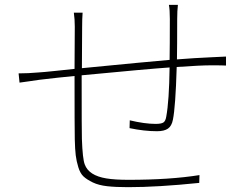

<svg xmlns="http://www.w3.org/2000/svg" viewBox="-20 -775 1040 791"><path d="M675.8 -754.9H712.9Q710 -730.5 710 -697.3Q710 -580.1 709 -530.3Q781.2 -536.1 850.6 -539.1Q881.8 -540 911.1 -542V-504.9Q898.4 -505.9 850.6 -505.9Q805.7 -505.9 708 -499Q703.1 -334 692.4 -282.2Q687.5 -255.9 671.9 -245.1Q656.2 -234.4 627 -234.4Q574.2 -234.4 513.7 -247.1L514.6 -279.3Q576.2 -264.6 621.1 -264.6Q644.5 -264.6 653.3 -270.5Q662.1 -276.4 665 -294.9Q676.8 -358.4 678.7 -497.1Q591.8 -491.2 316.4 -464.8Q316.4 -218.8 317.4 -202.1Q320.3 -120.1 329.1 -97.7Q345.7 -51.8 418 -40Q453.1 -34.2 508.8 -34.2Q680.7 -34.2 801.8 -53.7L800.8 -21.5Q629.9 -3.9 507.8 -3.9Q457 -3.9 421.9 -7.8Q386.7 -11.7 362.3 -23.4Q337.9 -35.2 324.2 -47.9Q310.5 -60.5 302.7 -85.9Q294.9 -111.3 292 -135.3Q289.1 -159.2 288.1 -200.2Q287.1 -242.2 287.1 -461.9Q224.6 -456.1 142.6 -446.3Q126 -444.3 98.6 -439.9Q71.3 -435.5 60.5 -434.6L56.6 -472.7Q96.7 -472.7 139.6 -476.6Q157.2 -477.5 208.5 -482.9Q259.8 -488.3 287.1 -491.2L288.1 -665Q288.1 -696.3 284.2 -722.7H320.3Q318.4 -697.3 318.4 -665L317.4 -494.1Q586.9 -520.5 678.7 -528.3Q679.7 -583 679.7 -697.3Q679.7 -735.4 675.8 -754.9Z"/></svg>

Font: Gen Shin Gothic Monospace ExtraLight
Style: Regular
Weight: 200
Designer: [Source Han Sans]
Ryoko NISHIZUKA  (kana & ideographs); Paul D. Hunt (Latin, Greek & Cyrillic); Wenlong ZHANG  (bopomofo
Version: Version 1.002.20150607